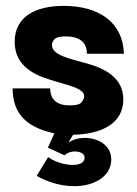

<svg xmlns="http://www.w3.org/2000/svg" viewBox="-20 -449 467 654"><path d="M221 10C333 10 400 -33 400 -110C400 -180 345 -213 279 -232C214 -250 157 -261 157 -296C157 -303 160 -309 166 -316C172 -322 185 -325 204 -325C240 -325 276 -313 276 -266H402C399 -373 317 -429 197 -429C101 -429 30 -392 30 -307C30 -233 83 -198 149 -178C210 -158 267 -150 267 -120C267 -116 264 -110 259 -102C254 -94 240 -90 217 -90C155 -90 151 -131 151 -148H23C23 -85 49 -48 85 -25C103 -14 122 -6 141 -1C160 5 177 8 192 9C207 10 216 10 221 10ZM105 150C226 218 359 181 359 94C359 22 259 3 213 37L249 -24L189 -47L143 54L200 80C222 58 270 66 268 88C268 127 182 115 144 86Z"/></svg>

Font: OSH Darker Grotesque Black
Style: Regular
Weight: 900
Designer: Gabriel Lam
Foundry: TypeRant
Version: Version 1.000;Glyphs 3.1.1 (3148)